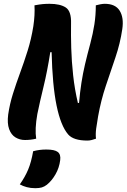

<svg xmlns="http://www.w3.org/2000/svg" viewBox="-20 -728 665 1008"><path d="M170 0Q143 7 111 7Q84 7 61.5 -6.5Q39 -20 28 -50Q17 -80 23 -127Q31 -182 48 -236Q65 -290 85.5 -345.5Q106 -401 125 -461.5Q144 -522 155 -590Q164 -650 161 -700Q188 -705 204.5 -706.5Q221 -708 240 -708Q296 -708 325.5 -688.5Q355 -669 353 -604Q352 -545 354 -475.5Q356 -406 364 -332.5Q372 -259 389 -187L395 -188Q400 -245 407.5 -293.5Q415 -342 426.5 -391Q438 -440 454 -499Q468 -552 475.5 -600Q483 -648 483 -700Q494 -703 507 -705.5Q520 -708 530 -708Q586 -708 608.5 -671.5Q631 -635 622 -575Q611 -500 586 -426.5Q561 -353 535.5 -277Q510 -201 495 -117Q489 -83 485 -53.5Q481 -24 484 0Q473 4 461.5 7Q450 10 439 10Q366 10 338 -22Q299 -67 277 -174Q255 -281 251 -454H244Q228 -352 208.5 -272.5Q189 -193 176 -129Q169 -90 167.5 -57Q166 -24 170 0ZM154 66Q186 57 223 57Q267 57 283.5 70Q300 83 296 113Q291 153 271.5 187Q252 221 226 242Q213 252 199.5 256Q186 260 165 260Q141 260 120.5 254.5Q100 249 84 240Q111 202 127.5 163Q144 124 154 66Z"/></svg>

Font: Recursive Mn Csl St XBd
Style: Italic
Weight: 800
Italic angle: -15°
Monospace: yes
Version: Version 1.079;hotconv 1.0.112;makeotfexe 2.5.65598; ttfautoh